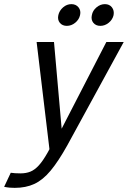

<svg xmlns="http://www.w3.org/2000/svg" viewBox="-97 -703 618 928"><path d="M-45 132Q-26 135 2 135Q29 135 50 126.5Q71 118 91 96Q111 74 134 33L142 18L80 -500H164L201 -81L417 -500H501L228 0Q185 77 147.5 122Q110 167 69 186Q28 205 -26 205Q-38 205 -50 204Q-62 203 -77 200ZM226 -578Q204 -578 192 -593Q180 -608 185 -630Q190 -652 208 -667.5Q226 -683 248 -683Q270 -683 282.5 -667.5Q295 -652 290 -630Q285 -608 266.5 -593Q248 -578 226 -578ZM388 -578Q366 -578 354 -593Q342 -608 347 -630Q351 -652 369.5 -667.5Q388 -683 410 -683Q432 -683 444 -667.5Q456 -652 452 -630Q447 -608 428.5 -593Q410 -578 388 -578Z"/></svg>

Font: Epunda Sans
Style: Italic
Weight: 400
Italic angle: -12.0243°
Designer: Simon Atzbach
Foundry: typofactur
Version: Version 2.204; ttfautohint (v1.8.4.7-5d5b)